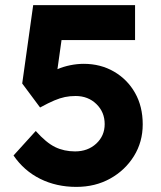

<svg xmlns="http://www.w3.org/2000/svg" viewBox="-20 -725 632 752"><path d="M279 7Q201 7 137.5 -24.5Q74 -56 33 -116L120 -212Q161 -166 196 -149Q231 -132 274 -132Q324 -132 357 -162.5Q390 -193 390 -239Q390 -286 357.5 -317.5Q325 -349 276 -349Q254 -349 234.5 -345Q215 -341 192.5 -331.5Q170 -322 137 -304L67 -398L110 -705H509V-568H221L205 -454Q228 -464 255 -469.5Q282 -475 308 -475Q374 -475 426.5 -444.5Q479 -414 509 -361Q539 -308 539 -238Q539 -169 504.5 -113.5Q470 -58 411.5 -25.5Q353 7 279 7Z"/></svg>

Font: Readex Pro bold
Style: Bold
Weight: 700
Designer: Bonnie Shaver-Troup, Thomas Jockin
Foundry: Lexend
Version: Version 1.200; ttfautohint (v1.8.3)